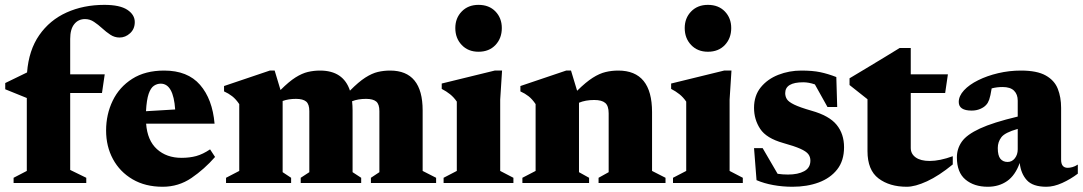

<svg xmlns="http://www.w3.org/2000/svg" viewBox="-20 -734 4342 770"><path d="M261.5 -52.5 326 -21V0H34.5V-21L87.5 -48.5V-341L1 -376V-401L88.5 -443.5Q95.5 -533 137.5 -593.2Q179.5 -653.5 247.2 -684Q315 -714.5 398.5 -714.5Q460.5 -714.5 490.5 -694.8Q520.5 -675 520.5 -645.5Q520.5 -618 501.8 -600.8Q483 -583.5 459.5 -583.5Q439.5 -583.5 422.5 -594.8Q405.5 -606 389.8 -620.5Q374 -635 357.2 -646.2Q340.5 -657.5 321 -657.5Q294 -657.5 277.8 -637.2Q261.5 -617 261.5 -578V-436H400L389 -361H261.5Z M638.5 -451Q732.5 -451 782.2 -393.8Q832 -336.5 840.5 -238H566Q571 -170.5 609.5 -135.8Q648 -101 708 -101Q740.5 -101 767 -108.2Q793.5 -115.5 822.5 -135L842.5 -104.5Q799.5 -55.5 747.8 -20.2Q696 15 632.5 15Q562.5 15 511.5 -15Q460.5 -45 433 -96Q405.5 -147 405.5 -210.5Q405.5 -275.5 432 -330.2Q458.5 -385 510.5 -418Q562.5 -451 638.5 -451ZM624.5 -398.5Q610 -398.5 597.2 -390Q584.5 -381.5 576.2 -357.8Q568 -334 565.5 -288L682.5 -295Q675.5 -398.5 624.5 -398.5Z M1394 -291V-43.5L1428.5 -21V0H1186V-21L1220.5 -43.5V-288.5Q1220.5 -316 1207.8 -326.8Q1195 -337.5 1167 -337.5Q1136.5 -337.5 1113.5 -329V-43.5L1147.5 -21V0H886.5V-21L939.5 -48.5V-316.5Q926 -336.5 911.2 -348Q896.5 -359.5 878.5 -367.5V-389L1062 -451H1081.5L1105 -373Q1139 -407 1165.2 -423.5Q1191.5 -440 1215 -445.5Q1238.5 -451 1263.5 -451Q1357 -451 1383.5 -370.5Q1418 -405.5 1445 -422.8Q1472 -440 1495.5 -445.5Q1519 -451 1544.5 -451Q1675 -451 1675 -291V-48.5L1729 -21V0H1467.5V-21L1501.5 -43.5V-288.5Q1501.5 -316 1488.8 -326.8Q1476 -337.5 1448 -337.5Q1416 -337.5 1392 -328Q1394 -310.5 1394 -291Z M1899 -526.5Q1857.5 -526.5 1831.8 -553.5Q1806 -580.5 1806 -621.5Q1806 -661.5 1831.8 -688Q1857.5 -714.5 1899 -714.5Q1941.5 -714.5 1967 -688Q1992.5 -661.5 1992.5 -621.5Q1992.5 -580.5 1967 -553.5Q1941.5 -526.5 1899 -526.5ZM1993.5 -451 1986 -334.5V-48.5L2039 -21V0H1759V-21L1812 -48.5V-326.5Q1800 -344 1785 -356Q1770 -368 1751.5 -377.5V-399L1964 -451Z M2380.5 -21 2421 -43.5V-279.5Q2421 -309.5 2407.2 -321.2Q2393.5 -333 2363 -333Q2328 -333 2302 -322V-43.5L2342.5 -21V0H2075V-21L2128 -48.5V-316.5Q2114.5 -336.5 2099.8 -348Q2085 -359.5 2067 -367.5V-389L2250.5 -451H2270L2294.5 -370Q2330 -405 2357.2 -422.2Q2384.5 -439.5 2409 -445.2Q2433.5 -451 2459.5 -451Q2595 -451 2595 -284.5V-48.5L2649 -21V0H2380.5Z M2819 -526.5Q2777.5 -526.5 2751.8 -553.5Q2726 -580.5 2726 -621.5Q2726 -661.5 2751.8 -688Q2777.5 -714.5 2819 -714.5Q2861.5 -714.5 2887 -688Q2912.5 -661.5 2912.5 -621.5Q2912.5 -580.5 2887 -553.5Q2861.5 -526.5 2819 -526.5ZM2913.5 -451 2906 -334.5V-48.5L2959 -21V0H2679V-21L2732 -48.5V-326.5Q2720 -344 2705 -356Q2690 -368 2671.5 -377.5V-399L2884 -451Z M3193.5 -451Q3239 -451 3269.8 -444.5Q3300.5 -438 3334 -425L3337.5 -305H3298.5L3248 -395.5Q3223.5 -404 3201.5 -404Q3129 -404 3129 -360.5Q3129 -347 3135.8 -336.2Q3142.5 -325.5 3165 -314.5Q3187.5 -303.5 3234.5 -290Q3305.5 -270 3335.2 -233.5Q3365 -197 3365 -143.5Q3365 -89.5 3337.5 -54.5Q3310 -19.5 3263.2 -2.2Q3216.5 15 3158 15Q3118.5 15 3081.2 8.2Q3044 1.5 3014 -11.5L3004 -140H3038.5L3098.5 -37Q3119 -34 3140 -34Q3180.5 -34 3205.2 -47.5Q3230 -61 3230 -90Q3230 -105 3221.5 -116Q3213 -127 3189.5 -137.5Q3166 -148 3121 -160.5Q3053.5 -179.5 3028.8 -217Q3004 -254.5 3004 -301.5Q3004 -350.5 3031 -383.8Q3058 -417 3101.5 -434Q3145 -451 3193.5 -451Z M3632.5 -140.5Q3632.5 -117 3652.2 -102.8Q3672 -88.5 3708.5 -88.5Q3748.5 -88.5 3801 -107.5V-74.5Q3745.5 -29 3697.8 -7Q3650 15 3616.5 15Q3547.5 15 3503.2 -18.5Q3459 -52 3459 -128V-336L3387 -393V-420Q3414.5 -436.5 3451.8 -458.8Q3489 -481 3525.8 -503.5Q3562.5 -526 3588 -541.5H3632.5V-436H3781.5L3770.5 -361H3632.5Z M4302.5 -37.5Q4273.5 -15.5 4239.8 -0.2Q4206 15 4176.5 15Q4122 15 4098 -11.5Q4074 -38 4069.5 -80.5Q4051.5 -30.5 4018.8 -7.8Q3986 15 3941.5 15Q3886.5 15 3852 -13.8Q3817.5 -42.5 3817.5 -103Q3817.5 -137.5 3837.2 -165.8Q3857 -194 3909.8 -218.5Q3962.5 -243 4061.5 -266.5V-330.5Q4061.5 -355.5 4046.8 -370.2Q4032 -385 4001 -385Q3977.5 -385 3957 -379.5Q3952 -348 3947 -334.2Q3942 -320.5 3935 -313.5Q3927 -304 3911.2 -297.2Q3895.5 -290.5 3877 -290.5Q3825 -290.5 3825 -325Q3825 -349 3846 -371.8Q3867 -394.5 3902.8 -412.2Q3938.5 -430 3983 -440.5Q4027.5 -451 4074.5 -451Q4139 -451 4174 -431.2Q4209 -411.5 4222.2 -377.8Q4235.5 -344 4235.5 -301.5V-93.5Q4235.5 -61 4262 -61Q4270.5 -61 4280.8 -63.8Q4291 -66.5 4302.5 -74ZM3981.5 -140.5Q3981.5 -110 3992 -97.2Q4002.5 -84.5 4021 -84.5Q4038.5 -84.5 4050 -99.2Q4061.5 -114 4061.5 -135V-217Q4010 -202.5 3995.8 -183.5Q3981.5 -164.5 3981.5 -140.5Z"/></svg>

Font: Newsreader Text ExtraBold
Style: Regular
Weight: 800
Designer: Hugues Gentile
Foundry: Production Type
Version: Version 1.001